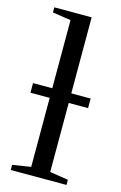

<svg xmlns="http://www.w3.org/2000/svg" viewBox="-110 -743 497 791"><g transform="rotate(15 139.0 -347.0)"><path d="M179.2 -328.6V-34.2L257.8 -22V0H20V-22L98.1 -34.2V-328.6H16.1V-369.6H98.1V-660.2L20 -671.9V-693.8H179.2V-369.6H261.7V-328.6Z"/></g></svg>

Font: Liberation Serif
Style: Regular
Weight: 400
Designer: Steve Matteson
Foundry: Ascender Corporation
Version: Version 2.1.5